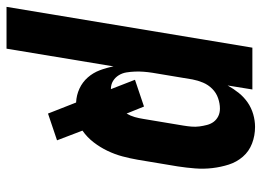

<svg xmlns="http://www.w3.org/2000/svg" viewBox="-158 -444 783 574"><g transform="rotate(90 233.0 -156.5)"><path d="M-34 215 88 -520H213L201 -446Q211 -464 223.5 -479.5Q236 -495 252 -506Q268 -517 287 -522.5Q306 -528 325 -528Q351 -528 374.5 -519Q398 -510 414 -491.5Q430 -473 437.5 -449.5Q445 -426 448 -400.5Q451 -375 449 -349Q447 -323 443 -297L423 -177Q419 -154 413 -131.5Q407 -109 396.5 -87Q386 -65 371 -45.5Q356 -26 336 -12L365 64L285 91L252 7Q230 6 210.5 -3Q191 -12 177 -28Q163 -44 155.5 -64Q148 -84 144 -105L91 215ZM212 -97 184 -169 264 -196 285 -144Q292 -156 295.5 -168.5Q299 -181 301 -194L321 -314Q323 -326 324 -338Q325 -350 323.5 -361.5Q322 -373 319 -384.5Q316 -396 309.5 -404.5Q303 -413 293 -418Q283 -423 270 -423Q255 -423 239 -417.5Q223 -412 211 -400Q199 -388 192.5 -372.5Q186 -357 183 -341L163 -221Q161 -208 160 -195Q159 -182 159.5 -169Q160 -156 162 -143.5Q164 -131 170.5 -120.5Q177 -110 187.5 -103.5Q198 -97 212 -97Z"/></g></svg>

Font: Iosevka Extrabold Oblique
Style: Regular
Weight: 800
Italic angle: -9°
Monospace: yes
Designer: Belleve Invis
Foundry: Belleve Invis
Version: Version 32.5.0; ttfautohint (v1.8.4)